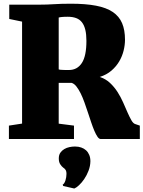

<svg xmlns="http://www.w3.org/2000/svg" viewBox="-20 -769 793 1062"><path d="M305.2 107.4Q305.2 88.4 313.7 75.9Q322.3 63.5 335.4 55.7Q348.6 47.9 364 44.7Q379.4 41.5 392.6 41.5H396Q414.1 41.5 429.4 46.9Q444.8 52.2 456.1 62.5Q467.3 72.8 473.6 87.9Q480 103 480 123Q479.5 149.9 469.7 175.3Q460 200.7 446 221.2Q432.1 241.7 417 255.6Q401.9 269.5 391.6 273.4H389.6L329.6 259.8L326.7 252Q331.5 250 335.4 243.7Q339.4 237.3 342 229Q344.7 220.7 346.2 210.9Q347.7 201.2 347.7 192.9Q347.7 177.2 341.8 169.4Q335.9 161.6 329.1 157.7Q321.3 151.9 313.2 139.6Q305.2 127.4 305.2 107.4ZM29.3 -74.2 102.1 -85.4V-649.4L31.2 -664.1V-743.2H197.3Q219.7 -743.2 239 -743.9Q258.3 -744.6 278.3 -745.8Q298.3 -747.1 320.8 -747.8Q343.3 -748.5 372.1 -748.5Q454.1 -748.5 511.2 -737.5Q568.4 -726.6 603.8 -702.6Q639.2 -678.7 655.3 -640.9Q671.4 -603 671.4 -549.3Q671.4 -520.5 663.8 -489.3Q656.2 -458 639.4 -429.4Q622.6 -400.9 596.2 -378.2Q569.8 -355.5 531.7 -343.3Q564 -333 587.9 -310.8Q611.8 -288.6 629.9 -260.5Q647.9 -232.4 661.1 -202.4Q674.3 -172.4 685.5 -146.7Q696.8 -121.1 707 -103.3Q717.3 -85.4 729 -82.5L753.4 -74.2V0H537.1Q527.8 0 519.3 -12.5Q510.7 -24.9 502 -45.4Q493.2 -65.9 484.4 -92.3Q475.6 -118.7 466.3 -146.5Q457 -174.3 447.3 -201.9Q437.5 -229.5 426.3 -252.2Q415 -274.9 402.8 -290.5Q390.6 -306.2 376.5 -310.5H304.7V-85L389.2 -74.2V0H29.3ZM304.7 -385.3Q307.6 -383.8 314.9 -383.1Q322.3 -382.3 331.1 -382.1Q339.8 -381.8 348.1 -381.8Q356.4 -381.8 361.3 -381.8Q407.2 -381.8 432.6 -420.4Q458 -459 458 -543Q458 -578.6 451.9 -604Q445.8 -629.4 433.3 -645.5Q420.9 -661.6 401.4 -668.9Q381.8 -676.3 355 -676.3Q334 -676.3 322 -675Q310.1 -673.8 304.7 -671.9Z"/></svg>

Font: Merriweather UltraBold
Style: Regular
Weight: 900
Designer: Eben Sorkin ( sorkintype@gmail.com )
Foundry: Eben Sorkin
Version: Version 1.570; ttfautohint (v1.3) -l 8 -r 32 -G 0 -x 0 -H 60